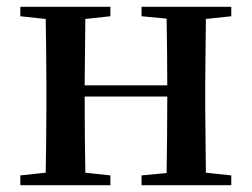

<svg xmlns="http://www.w3.org/2000/svg" viewBox="-20 -547 744 567"><path d="M398 -499 472 -492C473 -437 474 -356 474 -295H230L232 -491L306 -499V-527H40V-499L115 -491C116 -435 117 -351 117 -296V-232C117 -177 116 -93 115 -37L40 -29V0H306V-29L232 -37C231 -93 230 -181 230 -262H474C474 -180 473 -93 472 -36L398 -29V0H663V-29L588 -37L586 -232V-296L588 -491L663 -499V-527H398Z"/></svg>

Font: GenKiMin2 TW SB
Style: Regular
Weight: 600
Version: Version 2.100;PS 2.1;hotconv 16.6.51;makeotf.lib2.5.65220 DE